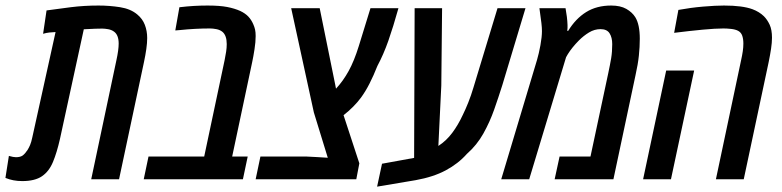

<svg xmlns="http://www.w3.org/2000/svg" viewBox="-61 -660 2878 707"><path d="M21 6.8Q-13.2 6.8 -41 -4.9L-28.3 -85.9Q-11.7 -81.1 -2.4 -81.1Q13.7 -81.1 22.5 -87.4Q31.2 -93.8 40.5 -107.9Q45.4 -115.7 49.8 -126Q54.2 -136.2 58.1 -154.8L143.6 -542Q131.8 -541.5 120.6 -540.3Q109.4 -539.1 97.7 -535.6L110.4 -621.6Q151.4 -627.4 200 -633.5Q248.5 -639.6 301.8 -639.6Q342.3 -639.6 381.1 -633.5Q419.9 -627.4 444.3 -606.9Q463.9 -590.8 472.4 -568.4Q481 -545.9 481 -520Q481 -502 477.8 -479.5Q474.6 -457 469.2 -431.6L377.4 0H274.9L367.7 -438.5Q376 -476.6 376 -499.5Q376 -531.2 358.9 -543.5Q349.6 -550.3 337.2 -552.5Q324.7 -554.7 315.4 -554.7Q308.1 -554.7 289.3 -554.2Q270.5 -553.7 247.6 -552.2L159.7 -147.9Q148.4 -98.1 134 -63.5Q119.6 -28.8 93.5 -11Q67.4 6.8 21 6.8Z M468.3 0 485.8 -83.5H690.9L766.1 -438.5Q769.5 -455.6 771.7 -469.7Q773.9 -483.9 773.9 -497.6Q773.9 -529.8 757.8 -543Q748.5 -550.3 735.8 -552.7Q723.1 -555.2 711.9 -555.2Q658.2 -555.2 601.6 -549.3L584.5 -547.9L599.6 -633.3Q627.9 -636.7 653.6 -638.2Q679.2 -639.6 703.1 -639.6Q747.6 -639.6 775.4 -634.3Q803.2 -628.9 823.7 -619.6Q842.3 -610.8 853.5 -598.9Q864.7 -586.9 871.6 -570.8Q876 -561 878.2 -551.3Q880.4 -541.5 880.4 -527.3Q880.4 -505.4 876.2 -478.8Q872.1 -452.1 867.7 -431.6L793.9 -83.5H851.1L833.5 0Z M880.4 0 897.9 -83.5H1068.8Q1088.4 -82.5 1107.7 -81.5Q1127 -80.6 1146 -79.1L1094.7 -246.1L1011.2 -629.9H1116.2L1173.8 -346.2Q1174.3 -343.8 1175 -339.8Q1175.8 -335.9 1176.3 -333.5Q1202.6 -361.8 1222.9 -398.7Q1243.2 -435.5 1260.3 -490.7L1303.2 -629.9H1406.2Q1386.7 -560.1 1368.9 -509.5Q1351.1 -459 1328.6 -417Q1314.5 -381.3 1299.8 -352.5Q1285.2 -323.7 1268.1 -300.3Q1242.7 -266.1 1204.1 -235.8L1262.2 -58.6L1251 0Z M1327.6 27.3 1345.7 -57.1 1445.3 -75.2Q1450.2 -75.7 1454.8 -76.7Q1459.5 -77.6 1463.9 -78.6L1465.8 -629.9H1566.9L1564 -345.2L1553.2 -122.6Q1582.5 -141.6 1604.2 -170.7Q1626 -199.7 1643.6 -237.8Q1652.8 -256.3 1663.3 -282.5Q1673.8 -308.6 1682.6 -338.4L1771 -629.9H1874L1788.6 -346.2Q1774.9 -302.7 1758.8 -256.8Q1742.7 -210.9 1719 -168.5Q1695.3 -126 1658.2 -93.3Q1626 -57.1 1580.3 -32.7Q1534.7 -8.3 1469.7 3.4Z M1784.7 0 1916.5 -439.5Q1923.3 -462.4 1929 -493.4Q1934.6 -524.4 1934.6 -545.4Q1934.6 -558.1 1932.6 -575.2Q1930.7 -592.3 1925.3 -629.9H2021.5Q2024.4 -613.8 2026.4 -597.9Q2028.3 -582 2028.8 -567.9Q2029.3 -562 2028.8 -556.9Q2028.3 -551.8 2027.8 -546.4H2031.2Q2058.6 -591.3 2097.4 -615.5Q2136.2 -639.6 2189.5 -639.6Q2223.6 -639.6 2245.4 -627.2Q2267.1 -614.7 2278.3 -596.7Q2294.9 -569.8 2294.9 -517.6Q2294.9 -487.3 2291.5 -455.1Q2288.1 -422.9 2279.3 -383.8L2197.8 0H1981.4L1999.5 -83.5H2113.3L2178.7 -390.1Q2185.5 -421.9 2189.5 -445.6Q2193.4 -469.2 2193.4 -497.6Q2193.4 -522 2183.6 -537.4Q2173.8 -552.7 2150.4 -552.7Q2127.9 -552.7 2107.9 -540.5Q2087.9 -528.3 2070.8 -511.2Q2044.9 -484.9 2029.8 -460.4L2023.4 -449.2L1887.7 0Z M2575.2 0 2668 -438.5Q2671.9 -456.1 2674.1 -470.9Q2676.3 -485.8 2676.3 -499.5Q2676.3 -516.6 2672.1 -528.6Q2668 -540.5 2657.2 -546.4Q2647 -551.8 2631.3 -553.5Q2615.7 -555.2 2603 -555.2Q2573.7 -555.2 2526.9 -550.8Q2480 -546.4 2421.4 -539.1L2437 -623.5Q2482.4 -631.8 2528.1 -635.7Q2573.7 -639.6 2605 -639.6Q2672.9 -639.6 2710 -626Q2734.9 -616.7 2752 -600.1Q2764.6 -587.4 2773.2 -568.8Q2781.7 -550.3 2781.7 -521Q2781.7 -503.4 2778.3 -480.7Q2774.9 -458 2769.5 -431.6L2677.7 0ZM2307.1 0 2392.1 -400.4H2495.1L2409.7 0Z"/></svg>

Font: Open Sans Condensed SemiBold
Style: Italic
Weight: 600
Width: 3
Italic angle: -12°
Designer: Monotype Design Team
Foundry: Monotype Imaging Inc.
Version: Version 3.000; ttfautohint (v1.8.4)